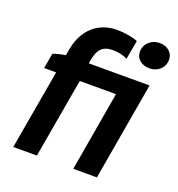

<svg xmlns="http://www.w3.org/2000/svg" viewBox="-132 -838 880 947"><g transform="rotate(20 308.5 -364.5)"><path d="M66 -498 52 -418H115L42 0H166L239 -418H429L357 0H481L570 -515H251L253 -528C264 -593 289 -617 341 -617C369 -617 395 -611 418 -600L436 -699C409 -711 362 -718 327 -718C227 -718 156 -654 137 -547L131 -514C109 -511 85 -505 66 -498ZM540 -594C582 -594 617 -623 617 -667C617 -702 589 -729 546 -729C503 -729 468 -698 468 -655C468 -620 497 -594 540 -594Z"/></g></svg>

Font: Fixel Display 20240404 SemiBold
Style: Italic
Weight: 600
Italic angle: -10°
Designer: AlfaBravo + MacPaw
Foundry: Kyrylo Tkachov, Marchela Mozhyna, Serhii Makarenko, Maria Weinstein, Zakhar Kryvoshyya
Version: Version 1.211;Glyphs 3.2 (3225)